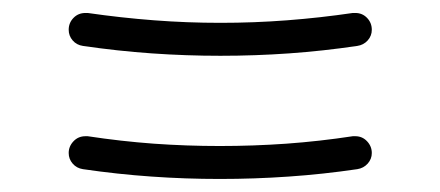

<svg xmlns="http://www.w3.org/2000/svg" viewBox="-20 -480 678 296"><path d="M553.2 -434.1Q553.2 -424.8 546.9 -417.7Q540.5 -410.6 530.8 -409.2Q478 -401.4 425.8 -397.7Q373.5 -394 319.8 -394Q266.6 -394 213.9 -397.7Q161.1 -401.4 107.9 -409.2Q98.1 -410.6 92 -417.7Q85.9 -424.8 85.9 -434.1Q85.9 -444.8 93.3 -452.4Q100.6 -460 111.8 -460H115.2Q166.5 -452.6 217.5 -448.7Q268.6 -444.8 319.8 -444.8Q371.6 -444.8 422.6 -448.7Q473.6 -452.6 523.9 -460H527.8Q538.6 -460 545.9 -452.4Q553.2 -444.8 553.2 -434.1ZM553.2 -244.1Q553.2 -234.9 546.9 -227.8Q540.5 -220.7 530.8 -219.2Q478 -211.4 425.3 -207.8Q372.6 -204.1 318.8 -204.1Q265.6 -204.1 213.4 -207.8Q161.1 -211.4 107.9 -219.2Q98.1 -220.7 92 -227.8Q85.9 -234.9 85.9 -244.1Q85.9 -254.4 93.3 -262.2Q100.6 -270 111.8 -270H115.2Q166.5 -262.2 217 -258.5Q267.6 -254.9 318.8 -254.9Q370.6 -254.9 421.6 -258.5Q472.7 -262.2 523.9 -270H527.8Q538.6 -270 545.9 -262.2Q553.2 -254.4 553.2 -244.1Z"/></svg>

Font: Ribeye
Style: Regular
Weight: 400
Designer: Astigmatic (AOETI)
Foundry: Astigmatic (AOETI)
Version: Version 1.000